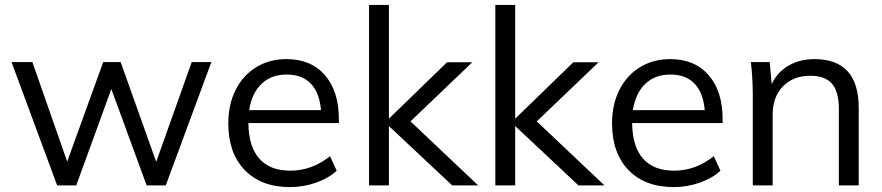

<svg xmlns="http://www.w3.org/2000/svg" viewBox="-20 -756 3597 783"><path d="M762 -503H842L656 0H578L434 -393L291 0H213L27 -503H112L254 -97L401 -503H472L617 -96Z M1362 -254H993Q994 -158 1037.5 -109Q1081 -60 1164 -60Q1252 -60 1326 -119L1353 -60Q1320 -29 1268.5 -11Q1217 7 1163 7Q1045 7 978 -62.5Q911 -132 911 -253Q911 -330 941 -389.5Q971 -449 1025 -482Q1079 -515 1148 -515Q1248 -515 1305 -449.5Q1362 -384 1362 -269ZM996 -307H1289Q1283 -378 1247.5 -415Q1212 -452 1149 -452Q1086 -452 1046.5 -414Q1007 -376 996 -307Z M1930 0H1824L1566 -242V0H1485V-736H1566V-272L1803 -502H1906L1654 -261Z M2445 0H2339L2081 -242V0H2000V-736H2081V-272L2318 -502H2421L2169 -261Z M2927 -254H2558Q2559 -158 2602.5 -109Q2646 -60 2729 -60Q2817 -60 2891 -119L2918 -60Q2885 -29 2833.5 -11Q2782 7 2728 7Q2610 7 2543 -62.5Q2476 -132 2476 -253Q2476 -330 2506 -389.5Q2536 -449 2590 -482Q2644 -515 2713 -515Q2813 -515 2870 -449.5Q2927 -384 2927 -269ZM2561 -307H2854Q2848 -378 2812.5 -415Q2777 -452 2714 -452Q2651 -452 2611.5 -414Q2572 -376 2561 -307Z M3482 -316V0H3401V-312Q3401 -382 3373 -414.5Q3345 -447 3285 -447Q3215 -447 3173 -404Q3131 -361 3131 -288V0H3050V-362Q3050 -440 3042 -503H3119L3127 -413Q3150 -462 3196 -488.5Q3242 -515 3301 -515Q3482 -515 3482 -316Z"/></svg>

Font: Muli-Regular
Style: Regular
Weight: 400
Version: Version 2.000